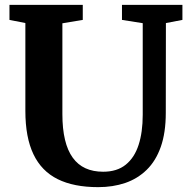

<svg xmlns="http://www.w3.org/2000/svg" viewBox="-20 -763 782 791"><path d="M384.5 8Q284 8 217.5 -25Q151 -58 117.8 -127.5Q84.5 -197 84.5 -306V-668L19 -681V-743H321V-681L237 -667V-293Q237 -232 247.8 -187.2Q258.5 -142.5 279.8 -113.2Q301 -84 332.2 -69.8Q363.5 -55.5 405 -55.5Q462 -55.5 498 -84.5Q534 -113.5 551 -166Q568 -218.5 568 -290V-667.5L482.5 -681V-743H731.5V-681L663.5 -668L663 -298Q663 -216.5 642.5 -158.2Q622 -100 584.2 -63.2Q546.5 -26.5 495.8 -9.2Q445 8 384.5 8Z"/></svg>

Font: Merriweather 20pt
Style: Bold
Weight: 700
Version: Version 2.100